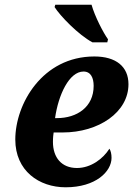

<svg xmlns="http://www.w3.org/2000/svg" viewBox="-20 -786 566 816"><path d="M373 -606H436L439 -619C419 -647 383 -716 369 -766H215L212 -756C235 -719 313 -638 373 -606ZM259 10C387 10 454 -57 454 -115C454 -131 451 -145 445 -154C418 -111 366 -72 307 -72C242 -72 205 -116 205 -183C205 -203 207 -216 208 -223H246C400 -223 526 -309 526 -428C526 -503 473 -546 381 -546C160 -546 45 -344 45 -193C45 -60 146 10 259 10ZM214 -284C228 -383 274 -482 335 -482C366 -482 378 -455 378 -421C378 -331 307 -284 222 -284Z"/></svg>

Font: Noto Serif SemiCondensed Extra
Style: Italic
Weight: 800
Width: 4
Italic angle: -12°
Designer: Monotype Design Team
Foundry: Monotype Imaging Inc.
Version: Version 1.901